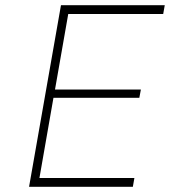

<svg xmlns="http://www.w3.org/2000/svg" viewBox="-20 -720 655 740"><path d="M243 -666 192 -375H523L517 -343H186L132 -34H498L492 0H92L215 -700H615L609 -666Z"/></svg>

Font: Be Vietnam Thin
Style: Italic
Weight: 250
Italic angle: -9°
Designer: Gabriel Lam
Foundry: TypeRant
Version: Version 3.000